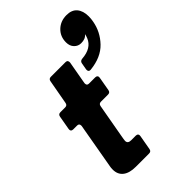

<svg xmlns="http://www.w3.org/2000/svg" viewBox="-277 -1074 1184 1184"><g transform="rotate(-45 315.5 -482.0)"><path d="M317 -18Q314 0 296 0H180Q125 0 96 -23Q67 -46 67 -88Q67 -104 69 -113L122 -414V-418Q122 -436 104 -436H70Q60 -436 55 -442Q50 -448 52 -458L68 -549Q71 -567 89 -567H131Q149 -567 152 -585L181 -745Q184 -763 202 -763H330Q340 -763 344.5 -757Q349 -751 348 -741L321 -589V-584Q321 -567 339 -567H393Q403 -567 408 -561Q413 -555 411 -545L395 -454Q392 -436 374 -436H312Q294 -436 291 -418L253 -205Q246 -167 246 -160Q246 -136 275 -136H316Q326 -136 331 -130Q336 -124 334 -114ZM403 -620Q395 -620 391 -625.5Q387 -631 388 -641L396 -686Q399 -703 417 -705Q504 -711 529 -773Q535 -788 537 -800Q526 -787 512.5 -782Q499 -777 481 -777Q455 -777 436.5 -796Q418 -815 418 -847Q418 -898 452.5 -931Q487 -964 539 -964Q585 -964 608 -936.5Q631 -909 631 -862Q631 -840 627 -820Q614 -744 559.5 -687Q505 -630 407 -620Z"/></g></svg>

Font: Open Sauce Two Black Italic
Style: Regular
Weight: 900
Italic angle: -10°
Designer: Alfredo Marco Pradil
Foundry: Creative Sauce Fz LLC
Version: Version 1.477